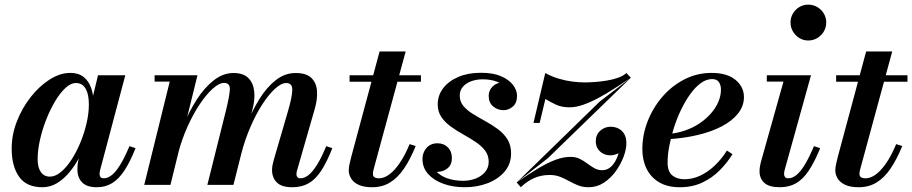

<svg xmlns="http://www.w3.org/2000/svg" viewBox="-20 -776 3830 806"><path d="M158 10Q91 10 60 -34.2Q29 -78.5 29 -152.5Q29 -210 50.8 -266.2Q72.5 -322.5 108.8 -368.5Q145 -414.5 188.5 -442.2Q232 -470 275.5 -470Q309 -470 330.8 -453Q352.5 -436 363 -405.8Q373.5 -375.5 373.5 -335.5Q373.5 -306.5 366.8 -269.8Q360 -233 347 -194.2Q334 -155.5 315 -119Q296 -82.5 272 -53.5Q248 -24.5 219.5 -7.2Q191 10 158 10ZM189.5 -34.5Q212 -34.5 235.2 -53.5Q258.5 -72.5 279.5 -104.8Q300.5 -137 317 -176.5Q333.5 -216 343.2 -257.8Q353 -299.5 353 -337Q353 -365.5 347 -385.8Q341 -406 329 -416.8Q317 -427.5 299 -427.5Q277 -427.5 254.2 -406.2Q231.5 -385 210.8 -350Q190 -315 173.5 -272.8Q157 -230.5 147.5 -187.5Q138 -144.5 138 -107.5Q138 -73 151.5 -53.8Q165 -34.5 189.5 -34.5ZM387 10Q344.5 10 324.8 -10.2Q305 -30.5 305 -65Q305 -73.5 305.5 -80.5Q306 -87.5 307 -92.5L323 -175L349.5 -255L364.5 -348.5L391.5 -460H506L400 -61Q398 -53.5 398 -45.5Q398 -38 402 -32.8Q406 -27.5 415.5 -27.5Q432 -27.5 449 -40.8Q466 -54 484.2 -83.5Q502.5 -113 523.5 -162.5L549 -154Q526 -96 502 -59.8Q478 -23.5 450 -6.8Q422 10 387 10Z M1207 10Q1162 10 1142 -10.2Q1122 -30.5 1122 -62.5Q1122 -73.5 1124.5 -85Q1127 -96.5 1129.5 -105.5L1188.5 -308Q1206.5 -369 1207 -398.2Q1207.5 -427.5 1181.5 -427.5Q1161 -427.5 1134.5 -403.5Q1108 -379.5 1081.2 -338Q1054.5 -296.5 1031.5 -243.5Q1008.5 -190.5 993.5 -133H976Q991 -190 1014 -249.2Q1037 -308.5 1067.8 -358.5Q1098.5 -408.5 1137 -439Q1175.5 -469.5 1220.5 -469.5Q1266 -469.5 1287.2 -448.8Q1308.5 -428 1310.8 -394Q1313 -360 1301.5 -319.5L1228 -64Q1226 -59 1225.2 -53.5Q1224.5 -48 1224.5 -43.5Q1224.5 -36.5 1228.8 -32Q1233 -27.5 1241 -27.5Q1257.5 -27.5 1274.5 -40.5Q1291.5 -53.5 1310.2 -83.2Q1329 -113 1349.5 -162.5L1375 -154Q1352 -95 1328 -58.8Q1304 -22.5 1275 -6.2Q1246 10 1207 10ZM585.5 0 692.5 -433.5H629V-460H809L695.5 0ZM850.5 0 927.5 -308Q943 -370 944.8 -399Q946.5 -428 920.5 -428Q900 -428 873 -403.8Q846 -379.5 818.2 -338Q790.5 -296.5 766.8 -243.5Q743 -190.5 728 -133H710.5Q725.5 -190 749.8 -249.2Q774 -308.5 806.2 -358.5Q838.5 -408.5 877.5 -439Q916.5 -469.5 960 -469.5Q1001.5 -469.5 1022.2 -448.8Q1043 -428 1047 -394Q1051 -360 1040.5 -319.5L960 0Z M1542.5 10Q1507 10 1485.2 -0.2Q1463.5 -10.5 1453.8 -27Q1444 -43.5 1444 -61Q1444 -71.5 1447.2 -87Q1450.5 -102.5 1454.5 -117.5L1573.5 -560H1683L1550 -71Q1548.5 -65.5 1547 -59Q1545.5 -52.5 1545.5 -45.5Q1545.5 -27.5 1571 -27.5Q1586 -27.5 1602 -36Q1618 -44.5 1634.5 -62Q1651 -79.5 1667.5 -106.5Q1684 -133.5 1699.5 -171L1725 -163Q1702 -106.5 1675.8 -68Q1649.5 -29.5 1617 -9.8Q1584.5 10 1542.5 10ZM1447.5 -433V-460H1747V-433Z M1931 10Q1882 10 1842 -4.2Q1802 -18.5 1777.8 -45Q1753.5 -71.5 1753.5 -108.5Q1753.5 -135.5 1770.5 -155Q1787.5 -174.5 1817 -174.5Q1843 -174.5 1860 -157.5Q1877 -140.5 1877 -112.5Q1877 -84 1858.5 -69.2Q1840 -54.5 1815.5 -54.5Q1799 -54.5 1785 -61.5Q1771 -68.5 1762.8 -80.8Q1754.5 -93 1754.5 -108.5H1791.5Q1791.5 -80 1808.8 -59.5Q1826 -39 1856.2 -28Q1886.5 -17 1924.5 -17Q1951.5 -17 1976 -26.2Q2000.5 -35.5 2016 -53.5Q2031.5 -71.5 2031.5 -97Q2031.5 -124 2016.2 -144Q2001 -164 1976.5 -180.2Q1952 -196.5 1924.5 -211.8Q1897 -227 1872.8 -244.5Q1848.5 -262 1833 -284.5Q1817.5 -307 1817.5 -337.5Q1817.5 -375.5 1840.2 -405.5Q1863 -435.5 1903.8 -453Q1944.5 -470.5 1999 -470.5Q2050.5 -470.5 2084 -455.8Q2117.5 -441 2134 -418.8Q2150.5 -396.5 2150.5 -374Q2150.5 -344 2133 -328.8Q2115.5 -313.5 2093.5 -313.5Q2069.5 -313.5 2050.5 -329Q2031.5 -344.5 2031.5 -373.5Q2031.5 -396 2047.8 -412.8Q2064 -429.5 2090.5 -429.5Q2111.5 -429.5 2130.5 -414Q2149.5 -398.5 2149.5 -374H2117.5Q2117.5 -392 2104 -407.8Q2090.5 -423.5 2065.5 -433.2Q2040.5 -443 2006.5 -443Q1980 -443 1958.2 -435Q1936.5 -427 1923.2 -411.8Q1910 -396.5 1910 -374.5Q1910 -349 1925.5 -330.8Q1941 -312.5 1965.5 -297.5Q1990 -282.5 2017.8 -267.2Q2045.5 -252 2070 -234Q2094.5 -216 2110 -191.5Q2125.5 -167 2125.5 -132Q2125.5 -88 2098.8 -56.2Q2072 -24.5 2027.8 -7.2Q1983.5 10 1931 10Z M2149 -10 2498 -350 2628 -449.5 2280 -112ZM2166.5 10 2149 -10Q2199 -45 2239 -69Q2279 -93 2312.2 -105.2Q2345.5 -117.5 2375.5 -117.5Q2397.5 -117.5 2414.2 -109Q2431 -100.5 2445.5 -89.5Q2460 -78.5 2475 -70Q2490 -61.5 2508 -61.5Q2531 -61.5 2547.5 -78.5Q2564 -95.5 2573.2 -121.8Q2582.5 -148 2582.5 -175H2608.5Q2608 -161.5 2598.2 -150Q2588.5 -138.5 2573.2 -131.2Q2558 -124 2542 -124Q2526 -124 2512.2 -131Q2498.5 -138 2489.8 -151Q2481 -164 2481 -183Q2481 -210.5 2499.8 -227.2Q2518.5 -244 2543 -244Q2561.5 -244 2576.8 -236.2Q2592 -228.5 2600.8 -213Q2609.5 -197.5 2609.5 -175Q2609.5 -149.5 2597.8 -118Q2586 -86.5 2564.8 -57Q2543.5 -27.5 2514.5 -8.8Q2485.5 10 2451 10Q2426.5 10 2407 2.2Q2387.5 -5.5 2369.2 -15.8Q2351 -26 2331.2 -33.8Q2311.5 -41.5 2287 -41.5Q2251 -41.5 2220.8 -27.8Q2190.5 -14 2166.5 10ZM2219.5 -260 2269 -469.5Q2296 -454.5 2325.5 -445.8Q2355 -437 2383.2 -433.5Q2411.5 -430 2434.5 -430Q2452.5 -430 2477.2 -431.8Q2502 -433.5 2527.8 -437.8Q2553.5 -442 2575.2 -449.8Q2597 -457.5 2609.5 -469.5L2628.5 -449.5Q2593 -426 2558.2 -403.8Q2523.5 -381.5 2490.8 -364Q2458 -346.5 2427.8 -336Q2397.5 -325.5 2370.5 -325.5Q2337.5 -325.5 2313.2 -337Q2289 -348.5 2269.5 -360.5L2245.5 -260Z M2834 10Q2782 10 2747 -10.8Q2712 -31.5 2694.2 -67.8Q2676.5 -104 2676.5 -150Q2676.5 -210 2698.8 -267Q2721 -324 2760.8 -370Q2800.5 -416 2853.5 -443Q2906.5 -470 2967.5 -470Q3032 -470 3067.5 -440.8Q3103 -411.5 3103 -368.5Q3103 -330.5 3078 -299.2Q3053 -268 3009.2 -245.2Q2965.5 -222.5 2907.8 -209Q2850 -195.5 2784 -191.5V-213.5Q2821.5 -216.5 2855.2 -228Q2889 -239.5 2916.5 -258Q2944 -276.5 2964.2 -299.5Q2984.5 -322.5 2995.5 -348.2Q3006.5 -374 3006.5 -400Q3006.5 -418.5 2998 -431.2Q2989.5 -444 2969.5 -444Q2945 -444 2921.8 -427Q2898.5 -410 2877.5 -380.8Q2856.5 -351.5 2839 -315.2Q2821.5 -279 2809 -239.5Q2796.5 -200 2789.5 -162.5Q2782.5 -125 2782.5 -94Q2782.5 -55.5 2802.5 -39.5Q2822.5 -23.5 2853 -23.5Q2887.5 -23.5 2919.8 -38.8Q2952 -54 2980.5 -81Q3009 -108 3031.5 -144L3055 -129Q3033 -93 3001.5 -61.2Q2970 -29.5 2928.5 -9.8Q2887 10 2834 10Z M3254 10Q3209 10 3188.8 -8.2Q3168.5 -26.5 3168.5 -56.5Q3168.5 -67.5 3170.2 -77.2Q3172 -87 3174 -95.5L3269 -433.5H3199V-460H3384.5L3274 -62.5Q3273 -59 3272.2 -54.2Q3271.5 -49.5 3271.5 -46Q3271.5 -38 3275.5 -32.8Q3279.5 -27.5 3289 -27.5Q3306 -27.5 3322.8 -40.8Q3339.5 -54 3357.8 -83.5Q3376 -113 3397 -162.5L3423 -154Q3399.5 -96 3375.2 -59.8Q3351 -23.5 3321.8 -6.8Q3292.5 10 3254 10ZM3373 -606Q3352 -606 3335.2 -616.5Q3318.5 -627 3308.5 -644.2Q3298.5 -661.5 3298.5 -681.5Q3298.5 -702 3308.5 -719Q3318.5 -736 3335.2 -746.2Q3352 -756.5 3373 -756.5Q3394 -756.5 3411.2 -746.2Q3428.5 -736 3438.5 -719Q3448.5 -702 3448.5 -681.5Q3448.5 -661.5 3438.5 -644.2Q3428.5 -627 3411.2 -616.5Q3394 -606 3373 -606Z M3585 10Q3549.5 10 3527.8 -0.2Q3506 -10.5 3496.2 -27Q3486.5 -43.5 3486.5 -61Q3486.5 -71.5 3489.8 -87Q3493 -102.5 3497 -117.5L3616 -560H3725.5L3592.5 -71Q3591 -65.5 3589.5 -59Q3588 -52.5 3588 -45.5Q3588 -27.5 3613.5 -27.5Q3628.5 -27.5 3644.5 -36Q3660.5 -44.5 3677 -62Q3693.5 -79.5 3710 -106.5Q3726.5 -133.5 3742 -171L3767.5 -163Q3744.5 -106.5 3718.2 -68Q3692 -29.5 3659.5 -9.8Q3627 10 3585 10ZM3490 -433V-460H3789.5V-433Z"/></svg>

Font: Bodoni Moda 9pt SemiBold
Style: Italic
Weight: 600
Italic angle: -13°
Designer: Owen Earl
Foundry: indestructible type
Version: Version 2.004